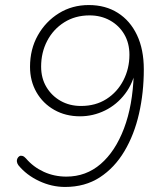

<svg xmlns="http://www.w3.org/2000/svg" viewBox="-20 -733 640 761"><path d="M238 8Q185 8 135 -15.5Q85 -39 53 -78Q48 -85 47 -92Q46 -99 49 -105Q52 -111 57 -114Q62 -117 69 -115Q76 -113 83 -105Q112 -71 153.5 -52Q195 -33 243 -33Q321 -33 379 -83Q437 -133 471.5 -224Q506 -315 510 -438L511 -464H519Q509 -405 476 -361.5Q443 -318 396 -295Q349 -272 297 -272Q240 -272 195 -297.5Q150 -323 124.5 -367.5Q99 -412 99 -468Q99 -538 130 -593Q161 -648 213.5 -680.5Q266 -713 332 -713Q398 -713 447 -682Q496 -651 523 -594Q550 -537 550 -458Q550 -366 531 -282.5Q512 -199 473 -133.5Q434 -68 375.5 -30Q317 8 238 8ZM301 -313Q359 -313 402 -340.5Q445 -368 469 -414.5Q493 -461 493 -516Q493 -562 472.5 -597Q452 -632 416 -652Q380 -672 335 -672Q278 -672 234.5 -644.5Q191 -617 167 -571Q143 -525 143 -469Q143 -423 164 -388Q185 -353 220.5 -333Q256 -313 301 -313Z"/></svg>

Font: Nunito ExtraLight
Style: Italic
Weight: 200
Italic angle: -9°
Designer: Vernon Adams
Foundry: Vernon Adams
Version: Version 3.602